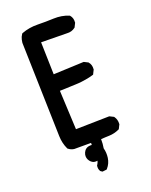

<svg xmlns="http://www.w3.org/2000/svg" viewBox="-159 -808 819 1040"><g transform="rotate(-20 250.0 -288.0)"><path d="M244.6 145 238.8 141.1 236.8 139.6 235.8 137.7Q231.9 131.3 230.7 123.8Q229.5 116.2 230.5 107.9L231 105.5L232.4 104Q235.8 98.6 238.3 93Q240.7 87.4 242.2 82Q236.8 83 231 83Q212.9 83 199.7 65.9Q187 49.3 190.4 28.8Q191.9 22.5 194.3 16.8Q196.8 11.2 200.4 6.6Q204.1 2 209 -1.5Q221.2 -10.3 242.2 -8.8V-20.5H146.5H146H145.5Q127 -22.9 112.8 -34.7L111.3 -35.6L110.4 -37.6Q102.1 -55.2 97.7 -74.5Q93.3 -93.8 92.8 -114.3Q91.8 -152.8 78.1 -655.8V-656.7V-657.2Q79.1 -665.5 80.8 -673.6Q82.5 -681.6 85.7 -689Q88.9 -696.3 93.3 -702.6L95.2 -705.1L98.1 -706.5Q141.1 -722.7 189.5 -721.7Q236.3 -720.7 281.2 -722.7Q329.1 -724.6 368.2 -708L370.1 -707.5L371.6 -705.6Q386.2 -689 383.8 -663.1V-661.1L382.8 -659.7L373 -640.1L372.1 -638.2L370.1 -636.7Q350.1 -621.1 322.8 -623L174.3 -625L179.2 -439L352.1 -446.3H354.5L356.9 -445.3L376.5 -435.5L378.4 -434.6L379.4 -433.1Q394 -416.5 391.6 -390.6V-388.7L390.6 -387.2L380.9 -367.7L378.9 -363.8L375 -362.8Q358.9 -357.9 342.3 -354.7Q325.7 -351.6 308.3 -349.4Q291 -347.2 273.4 -346.7Q257.8 -346.2 241.9 -345.5Q226.1 -344.7 210.7 -344.2Q195.3 -343.8 180.2 -343.3L190.9 -118.2L381.8 -122.1H384.3L386.2 -121.1L405.8 -111.3L407.7 -110.4L409.2 -108.4Q416 -99.1 418.9 -87.9Q421.9 -76.7 420.9 -64.5V-62.5L419.9 -61L410.2 -41.5L408.7 -38.6L405.3 -37.1Q378.4 -24.4 348.1 -23.4Q336.4 -22.9 324.2 -22.5Q312 -22 300.3 -21Q300.8 5.9 296.4 30.8Q303.7 57.1 299.8 86.4Q295.4 117.7 274.9 141.1L272.5 144L268.6 144.5L251 146.5L247.6 147Z"/></g></svg>

Font: NaikaiFont
Style: Bold
Weight: 700
Version: Version 1.89